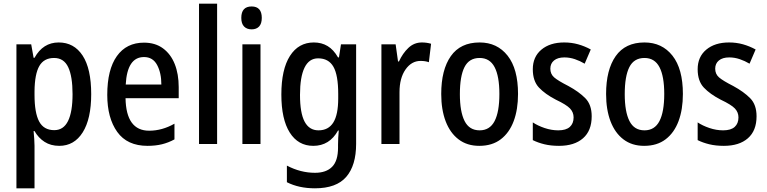

<svg xmlns="http://www.w3.org/2000/svg" viewBox="-20 -780 4152 1040"><path d="M298 -550Q381 -550 427.5 -479Q474 -408 474 -270Q474 -136 428 -63Q382 10 301 10Q255 10 221.5 -11.5Q188 -33 167 -70H162Q164 -48 165.5 -27Q167 -6 167 10V240H69V-540H149L162 -467H167Q213 -550 298 -550ZM273 -466Q218 -466 193 -422.5Q168 -379 167 -286V-266Q167 -169 192 -122Q217 -75 274 -75Q324 -75 348.5 -124.5Q373 -174 373 -270Q373 -366 349.5 -416Q326 -466 273 -466Z M760 -549Q821 -549 863 -518Q905 -487 926.5 -433Q948 -379 948 -308V-248H660Q663 -72 788 -72Q858 -72 925 -110V-25Q892 -7 857 1.5Q822 10 779 10Q669 10 615 -65.5Q561 -141 561 -266Q561 -403 613 -476Q665 -549 760 -549ZM760 -471Q669 -471 661 -322H854Q854 -385 831 -428Q808 -471 760 -471Z M1156 0H1058V-760H1156Z M1343 -745Q1398 -745 1398 -683Q1398 -652 1383.5 -636.5Q1369 -621 1343 -621Q1317 -621 1302 -636.5Q1287 -652 1287 -683Q1287 -745 1343 -745ZM1391 -540V0H1293V-540Z M1680 -550Q1722 -550 1754.5 -530.5Q1787 -511 1811 -469H1816L1827 -540H1909V-1Q1909 116 1855.5 178Q1802 240 1686 240Q1599 240 1534 207V117Q1608 156 1686 156Q1747 156 1779 123.5Q1811 91 1811 20V4Q1811 -11 1812 -33Q1813 -55 1815 -73H1811Q1765 10 1677 10Q1595 10 1549.5 -62Q1504 -134 1504 -268Q1504 -404 1550.5 -477Q1597 -550 1680 -550ZM1703 -464Q1654 -464 1629.5 -413.5Q1605 -363 1605 -266Q1605 -168 1630 -121Q1655 -74 1705 -74Q1759 -74 1785.5 -116.5Q1812 -159 1812 -247V-271Q1812 -373 1786 -418.5Q1760 -464 1703 -464Z M2265 -550Q2291 -550 2315 -543L2303 -443Q2284 -450 2258 -450Q2209 -450 2176.5 -403.5Q2144 -357 2144 -281V0H2046V-540H2123L2136 -447H2141Q2161 -491 2192 -520.5Q2223 -550 2265 -550Z M2786 -271Q2786 -187 2762.5 -124Q2739 -61 2692.5 -25.5Q2646 10 2576 10Q2510 10 2464 -25Q2418 -60 2394 -123Q2370 -186 2370 -271Q2370 -402 2422 -476Q2474 -550 2578 -550Q2673 -550 2729.5 -478.5Q2786 -407 2786 -271ZM2471 -270Q2471 -175 2496.5 -124.5Q2522 -74 2578 -74Q2633 -74 2659 -124Q2685 -174 2685 -271Q2685 -367 2659 -416.5Q2633 -466 2578 -466Q2521 -466 2496 -416.5Q2471 -367 2471 -270Z M3185 -150Q3185 -72 3138 -31Q3091 10 3008 10Q2964 10 2929 1.5Q2894 -7 2866 -21V-117Q2893 -99 2930 -86.5Q2967 -74 3004 -74Q3046 -74 3066.5 -92.5Q3087 -111 3087 -144Q3087 -172 3067.5 -192.5Q3048 -213 2991 -240Q2933 -270 2899.5 -305.5Q2866 -341 2866 -405Q2866 -472 2912.5 -511Q2959 -550 3036 -550Q3076 -550 3111.5 -540Q3147 -530 3180 -512L3147 -435Q3122 -450 3094 -459.5Q3066 -469 3037 -469Q3001 -469 2981 -452.5Q2961 -436 2961 -408Q2961 -379 2981.5 -361Q3002 -343 3059 -314Q3116 -283 3150.5 -248Q3185 -213 3185 -150Z M3679 -271Q3679 -187 3655.5 -124Q3632 -61 3585.5 -25.5Q3539 10 3469 10Q3403 10 3357 -25Q3311 -60 3287 -123Q3263 -186 3263 -271Q3263 -402 3315 -476Q3367 -550 3471 -550Q3566 -550 3622.5 -478.5Q3679 -407 3679 -271ZM3364 -270Q3364 -175 3389.5 -124.5Q3415 -74 3471 -74Q3526 -74 3552 -124Q3578 -174 3578 -271Q3578 -367 3552 -416.5Q3526 -466 3471 -466Q3414 -466 3389 -416.5Q3364 -367 3364 -270Z M4078 -150Q4078 -72 4031 -31Q3984 10 3901 10Q3857 10 3822 1.5Q3787 -7 3759 -21V-117Q3786 -99 3823 -86.5Q3860 -74 3897 -74Q3939 -74 3959.5 -92.5Q3980 -111 3980 -144Q3980 -172 3960.5 -192.5Q3941 -213 3884 -240Q3826 -270 3792.5 -305.5Q3759 -341 3759 -405Q3759 -472 3805.5 -511Q3852 -550 3929 -550Q3969 -550 4004.5 -540Q4040 -530 4073 -512L4040 -435Q4015 -450 3987 -459.5Q3959 -469 3930 -469Q3894 -469 3874 -452.5Q3854 -436 3854 -408Q3854 -379 3874.5 -361Q3895 -343 3952 -314Q4009 -283 4043.5 -248Q4078 -213 4078 -150Z"/></svg>

Font: Noto Sans Ethiopic Condensed Medium
Style: Regular
Weight: 500
Width: 3
Designer: Monotype Design Team
Foundry: Monotype Imaging Inc.
Version: Version 2.102; ttfautohint (v1.8.4.7-5d5b)